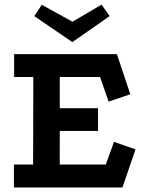

<svg xmlns="http://www.w3.org/2000/svg" viewBox="-20 -828 650 848"><path d="M42.5 -589H496.2L555.5 -411.8L459.8 -379.2L422 -487.8H244V-350.2H413V-249.8H244L243.8 -101.2H447.2L483.5 -201.5L578.5 -168.2L520.8 0H41.5V-101.2H126.2L127.2 -487.8H42.5ZM299.5 -642 131.5 -756.8 164.5 -807 300.2 -732 428.5 -807.5 464.2 -756.8Z"/></svg>

Font: Podkova VF Beta
Style: Regular
Weight: 400
Designer: Ilya Yudin
Foundry: Cyreal (www.cyreal.org)
Version: Version 2.100